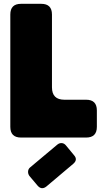

<svg xmlns="http://www.w3.org/2000/svg" viewBox="-20 -720 541 1005"><path d="M34 -644Q34 -700 90 -700H196Q252 -700 252 -644V-263Q252 -198 317 -198H431Q487 -198 487 -142V-56Q487 0 431 0H90Q34 0 34 -56ZM134 201Q126 190 127 177Q128 164 138 156L280 37Q291 28 303.5 29Q316 30 325 41L368 93Q388 116 364 137L223 256Q198 276 177 252Z"/></svg>

Font: LT Crewmate
Style: Regular
Weight: 400
Designer: Daniel Lyons
Foundry: LyonsType
Version: Version 1.001;FEAKit 1.0